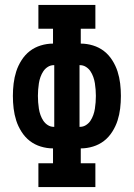

<svg xmlns="http://www.w3.org/2000/svg" viewBox="-20 -755 540 775"><path d="M135 0V-96H194V-156Q169 -156 144.5 -163.5Q120 -171 100.5 -186Q81 -201 67 -223Q53 -245 45.5 -268.5Q38 -292 35 -317Q32 -342 32 -368Q32 -393 35 -418Q38 -443 45.5 -466.5Q53 -490 67 -512Q81 -534 100.5 -549Q120 -564 144.5 -571.5Q169 -579 194 -579V-639H135V-735H365V-639H306V-579Q331 -579 355.5 -571.5Q380 -564 399.5 -549Q419 -534 433 -512Q447 -490 454.5 -466.5Q462 -443 465 -418Q468 -393 468 -368Q468 -342 465 -317Q462 -292 454.5 -268.5Q447 -245 433 -223Q419 -201 399.5 -186Q380 -171 355.5 -163.5Q331 -156 306 -156V-96H365V0ZM199 -243V-492H197Q184 -492 173 -485Q162 -478 155 -467.5Q148 -457 143.5 -444.5Q139 -432 137 -419Q135 -406 134 -393Q133 -380 133 -368Q133 -355 134 -342Q135 -329 137 -316Q139 -303 143.5 -290.5Q148 -278 155 -267.5Q162 -257 173 -250Q184 -243 197 -243ZM301 -243H303Q316 -243 327 -250Q338 -257 345 -267.5Q352 -278 356.5 -290.5Q361 -303 363 -316Q365 -329 366 -342Q367 -355 367 -368Q367 -380 366 -393Q365 -406 363 -419Q361 -432 356.5 -444.5Q352 -457 345 -467.5Q338 -478 327 -485Q316 -492 303 -492H301Z"/></svg>

Font: Iosevka Curly Slab
Style: Bold
Weight: 700
Monospace: yes
Designer: Belleve Invis
Foundry: Belleve Invis
Version: Version 22.1.2; ttfautohint (v1.8.4)